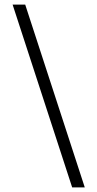

<svg xmlns="http://www.w3.org/2000/svg" viewBox="-20 -729 425 838"><path d="M350 89H295L35 -709H90Z"/></svg>

Font: STIX Two Text
Style: Regular
Weight: 400
Designer: Ross Mills, John Hudson & Paul Hanslow, Tiro Typeworks Ltd; with prior portions MicroPress Inc., and Coen Hoffman.
Foundry: Tiro Typeworks Ltd
Version: Version 2.13 b171